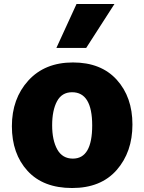

<svg xmlns="http://www.w3.org/2000/svg" viewBox="-20 -905 727 969"><path d="M119.1 -42.5Q40 -128.9 40 -268.1Q40 -407.2 123 -498.5Q206.1 -589.8 348.1 -589.8Q490.2 -589.8 569.3 -502.4Q648.4 -415 648.4 -276.4Q648.4 -137.7 568.8 -46.9Q489.3 43.9 343.8 43.9Q198.2 43.9 119.1 -42.5ZM347.7 -104.5Q445.3 -104.5 445.3 -272Q445.3 -439.5 343.8 -439.5Q292 -439.5 267.6 -393.6Q243.2 -347.7 243.2 -272.5Q243.2 -197.3 269 -150.9Q294.9 -104.5 347.7 -104.5ZM264.6 -663.1 366.2 -884.8H557.6L415 -663.1Z"/></svg>

Font: GenEi M Gothic v2 Black
Style: Regular
Weight: 900
Version: Version 2.0